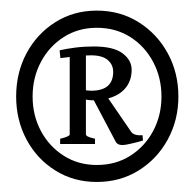

<svg xmlns="http://www.w3.org/2000/svg" viewBox="-20 -687 375 371"><path d="M324.7 -500.5Q324.7 -455.1 304.2 -417.5Q283.7 -379.9 248 -357.7Q212.4 -335.4 167 -335.4Q122.1 -335.4 86.7 -357.7Q51.3 -379.9 31.2 -417.5Q11.2 -455.1 11.2 -500.5Q11.2 -546.4 31.2 -584Q51.3 -621.6 86.7 -644Q122.1 -666.5 167 -666.5Q212.4 -666.5 248 -644Q283.7 -621.6 304.2 -584Q324.7 -546.4 324.7 -500.5ZM292 -500.5Q292 -537.1 275.9 -567.4Q259.8 -597.7 231.7 -615.5Q203.6 -633.3 167 -633.3Q131.3 -633.3 103.3 -615.5Q75.2 -597.7 59.1 -567.4Q43 -537.1 43 -500.5Q43 -463.9 59.1 -433.8Q75.2 -403.8 103.3 -386Q131.3 -368.2 167 -368.2Q203.6 -368.2 231.7 -386Q259.8 -403.8 275.9 -433.8Q292 -463.9 292 -500.5ZM234.4 -552.2Q234.4 -524.9 214.4 -509Q194.3 -493.2 157.7 -493.2Q150.9 -493.2 141.1 -495.6L140.1 -513.7Q148.4 -511.7 156.2 -511.7Q198.7 -511.7 198.7 -548.3Q198.7 -562 188.2 -571Q177.7 -580.1 155.8 -580.1Q143.1 -580.1 127.2 -578.4Q111.3 -576.7 96.7 -574.7L95.2 -589.8Q108.4 -592.8 125.2 -595Q142.1 -597.2 161.1 -597.2Q199.2 -597.2 216.8 -584Q234.4 -570.8 234.4 -552.2ZM256.3 -415.5Q247.1 -412.6 234.4 -409.7Q221.7 -406.7 216.8 -406.7Q206.5 -406.7 203.1 -414.1L157.7 -500L182.1 -507.3L232.9 -433.1Q238.3 -424.3 255.4 -425.8ZM96.2 -408.7V-418.9Q114.7 -423.3 114.7 -427.2V-587.9H146V-427.2Q146 -425.3 149.4 -423.3Q152.8 -421.4 163.6 -418.9V-408.7Z"/></svg>

Font: Namdhinggo SemiBold
Style: Regular
Weight: 600
Designer: Victor Gaultney
Foundry: SIL International
Version: Version 3.001